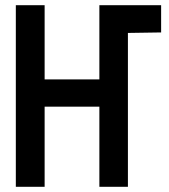

<svg xmlns="http://www.w3.org/2000/svg" viewBox="-20 -720 653 740"><path d="M414 -700V-593H470L601 -595V-700ZM363 -414H152V-700H41V0H152V-309H363V0H473V-700H363Z"/></svg>

Font: Advent Pro
Style: Bold
Weight: 700
Designer: VivaRado, Andreas Kalpakidis
Foundry: VivaRado, Andreas Kalpakidis
Version: Version 3.000